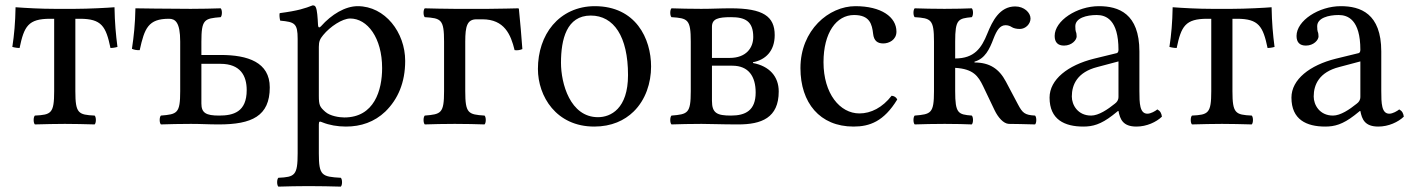

<svg xmlns="http://www.w3.org/2000/svg" viewBox="-20 -462 5257 716"><path d="M182 -122C182 -39 171 -34 110 -31C104 -25 104 -4 110 2C149 1 188.7 0 222 0C256.3 0 295 1 333 2C339 -4 339 -25 333 -31C272 -34 261 -39 261 -122V-392H278C359 -392 375 -364 392 -283C405 -283 418 -287 418 -287C412 -333 408 -377 407 -435C384 -433 309 -429 259 -429H184C134 -429 78 -432 38 -435C37 -377 33 -333 26 -287C26 -287 40 -283 53 -283C70 -364 85 -392 167 -392H182Z M900 -126C900 -44 850 -31 797 -31C748 -31 731 -41 731 -76V-224H802C877 -224 900 -179 900 -126ZM652 -307V-122C652 -39 641 -36 580 -31C574 -25 574 -4 580 2C613 1 648.3 0 692 0C732.6 0 755.4 2 796 2C919 2 986 -29 986 -136C986 -230 904 -257 803 -257H731V-306C731 -390 742 -393 803 -398C809 -404 809 -425 803 -431C769 -430 734.7 -429 691 -429C610.7 -429 485 -431 485 -431C484 -373 479 -326 472 -280C479.7 -276.5 489.8 -274.4 501 -275C519 -357 533 -392 610 -392C633 -392 652 -380 652 -307Z M1185 -331C1211 -363 1256.8 -393 1286 -393C1350 -393 1405 -321 1405 -208C1405 -126 1376 -24 1264 -24C1246 -24 1211 -29 1193 -45.1C1172.9 -63.1 1169 -68.9 1169 -105V-287C1169 -308 1173.4 -316.7 1185 -331ZM1166 -368C1164.5 -398 1162.7 -423.7 1158 -434C1155.9 -438.6 1154 -442 1146 -442C1118 -431 1092 -422 1023 -413C1021 -407 1023 -391 1025 -385C1079 -380 1090 -375 1090 -317V110C1090 193 1079 198 1018 201C1012 207 1012 228 1018 234C1053 233 1090 232 1130 232C1170 232 1218 233 1251 234C1257 228 1257 207 1251 201C1180 197 1169 193 1169 110V2C1169 -11 1172.8 -9.7 1183 -5.5C1207.5 4.4 1238.4 10 1270 10C1326 10 1376 -7 1417 -46C1464 -92 1491 -154 1491 -235C1491 -341 1416 -439 1314 -439C1267.5 -439 1216.5 -408.5 1177 -364C1171.4 -357.7 1166.5 -358.4 1166 -368Z M1715 -307C1715 -364 1722 -390 1757 -390H1779C1861 -390 1885 -333 1899 -275C1910.1 -273.5 1919.5 -275.4 1928 -279C1924 -332 1920.5 -375.5 1915 -429L1913 -431C1913 -431 1833 -429 1801 -429H1675C1631.7 -429.4 1597 -430 1564 -431C1558 -425 1558 -404 1564 -398C1625 -394 1636 -390 1636 -307V-122C1636 -39 1625 -36 1564 -31C1558 -25 1558 -4 1564 2C1597 1 1632.3 0 1676 0C1719.3 0 1755 1 1787 2C1793 -4 1793 -25 1787 -31C1726 -35 1715 -39 1715 -122Z M1986 -205C1986 -103 2054 10 2196 10C2260.4 10 2308.8 -12.7 2342.9 -46C2387.7 -89.8 2408 -152.7 2408 -214C2408 -318 2351 -439 2198 -439C2132.2 -439 2077.9 -412 2041.3 -369C2005 -326.4 1986 -268.2 1986 -205ZM2183 -404C2269 -404 2322 -326 2322 -182C2322 -56 2257 -25 2210 -25C2106 -25 2072 -151 2072 -228C2072 -315 2093 -404 2183 -404Z M2635 -246V-362C2635 -392 2658 -398 2706 -398C2758 -398 2789 -383.5 2789 -324C2789 -284 2763 -246 2701 -246ZM2635 -217H2711C2772 -217 2798 -176.5 2798 -117C2798 -50 2760 -31 2706 -31C2654 -31 2635 -40 2635 -86ZM2595 -429C2552 -429 2517 -430 2484 -431C2478 -425 2478 -404 2484 -398C2545 -394 2556 -390 2556 -307V-122C2556 -39 2545 -36 2484 -31C2478 -25 2478 -4 2484 2C2517 1 2552 0 2596 0C2633 0 2666 2 2733 2C2819 2 2884 -22 2884 -121C2884 -177 2849 -215.5 2788 -227V-230C2834 -238.5 2869 -271 2869 -331C2869 -401 2826 -431 2705 -431C2664 -431 2637.9 -429 2595 -429Z M3326 -91C3322 -100 3314 -104 3305 -105C3271 -61 3228 -39 3185 -39C3112 -39 3051 -113 3051 -230C3051 -340 3099 -406 3165 -406C3224 -406 3232 -371 3236 -336C3239 -309 3253 -300 3274 -300C3295 -300 3323 -313 3323 -344C3323 -399 3266 -439 3170 -439C3071 -439 2965 -350 2965 -208C2965 -79 3037 10 3163 10C3223 10 3276 -9 3326 -91Z M3742 0C3742 0 3820 1 3840 2C3846 -4 3846 -25 3840 -31C3801 -33 3793 -41 3776 -73L3731 -158C3706 -205 3671 -229 3614 -229V-232C3653 -243 3670 -278 3685 -318C3697 -349 3709 -368 3730 -368C3739 -368 3747 -365 3753 -361C3759 -357 3770 -354 3783 -354C3805 -354 3823 -373 3823 -393C3823 -415 3799 -438 3766 -438C3708 -438 3681 -384 3662 -337C3640 -282 3613 -244 3542 -244V-307C3542 -390 3553 -393 3604 -398C3610 -404 3610 -425 3604 -431C3580 -430 3542 -429 3502 -429C3459 -429 3424 -430 3391 -431C3385 -425 3385 -404 3391 -398C3452 -394 3463 -390 3463 -307V-122C3463 -39 3452 -36 3391 -31C3385 -25 3385 -4 3391 2C3424 1 3459 0 3503 0C3542 0 3582 1 3604 2C3610 -4 3610 -25 3604 -31C3553 -35 3542 -39 3542 -122V-209C3610 -205 3628 -178 3646 -141L3689 -51C3702 -24 3722 -1 3742 0Z M4151 -233V-101C4151 -88 4145 -81 4137 -75C4111 -54 4077 -31 4049 -31C3999 -31 3977 -71 3977 -102C3977 -147 3998 -193 4072 -212ZM4151 -48C4157 -17 4167.6 10 4218 10C4256.3 10 4292.3 -7 4313 -27C4311.3 -39.3 4307.3 -47.7 4296 -54C4288.5 -47.8 4271.7 -38 4259 -38C4230 -38 4229 -77 4229 -123V-270C4229 -412 4151 -439 4078 -439C3996 -439 3913 -385 3913 -328C3913 -304 3925 -292 3948 -292C3977 -292 3995 -313 3995 -326C3995 -333 3994 -340 3992 -344C3991 -347 3990 -353 3990 -364C3990 -395 4032 -406 4070 -406C4104 -406 4151 -389 4151 -276C4151 -269 4148 -265 4145 -264L4059 -243C3963 -219 3894 -166 3894 -98C3894 -16 3950 10 4020 10C4054.8 10 4085 2 4129 -32L4149 -48Z M4497 -122C4497 -39 4486 -34 4425 -31C4419 -25 4419 -4 4425 2C4464 1 4503.7 0 4537 0C4571.3 0 4610 1 4648 2C4654 -4 4654 -25 4648 -31C4587 -34 4576 -39 4576 -122V-392H4593C4674 -392 4690 -364 4707 -283C4720 -283 4733 -287 4733 -287C4727 -333 4723 -377 4722 -435C4699 -433 4624 -429 4574 -429H4499C4449 -429 4393 -432 4353 -435C4352 -377 4348 -333 4341 -287C4341 -287 4355 -283 4368 -283C4385 -364 4400 -392 4482 -392H4497Z M5053 -233V-101C5053 -88 5047 -81 5039 -75C5013 -54 4979 -31 4951 -31C4901 -31 4879 -71 4879 -102C4879 -147 4900 -193 4974 -212ZM5053 -48C5059 -17 5069.6 10 5120 10C5158.3 10 5194.3 -7 5215 -27C5213.3 -39.3 5209.3 -47.7 5198 -54C5190.5 -47.8 5173.7 -38 5161 -38C5132 -38 5131 -77 5131 -123V-270C5131 -412 5053 -439 4980 -439C4898 -439 4815 -385 4815 -328C4815 -304 4827 -292 4850 -292C4879 -292 4897 -313 4897 -326C4897 -333 4896 -340 4894 -344C4893 -347 4892 -353 4892 -364C4892 -395 4934 -406 4972 -406C5006 -406 5053 -389 5053 -276C5053 -269 5050 -265 5047 -264L4961 -243C4865 -219 4796 -166 4796 -98C4796 -16 4852 10 4922 10C4956.8 10 4987 2 5031 -32L5051 -48Z"/></svg>

Font: Libertinus Serif
Style: Regular
Weight: 400
Designer: Philipp H. Poll
Foundry: Khaled Hosny
Version: Version 6.2